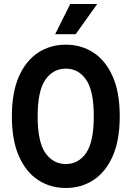

<svg xmlns="http://www.w3.org/2000/svg" viewBox="-20 -923 653 954"><path d="M39 -345Q39 -464 74 -543Q109 -622 169.5 -661.5Q230 -701 307 -701Q384 -701 444.5 -661.5Q505 -622 540 -543Q575 -464 575 -345Q575 -226 540 -147Q505 -68 444.5 -28.5Q384 11 307 11Q230 11 169.5 -28.5Q109 -68 74 -147Q39 -226 39 -345ZM167 -345Q167 -218 205.5 -163Q244 -108 307 -108Q370 -108 408 -163Q446 -218 446 -345Q446 -472 408 -527Q370 -582 307 -582Q244 -582 205.5 -527Q167 -472 167 -345ZM254 -753 329 -903H463L356 -753Z"/></svg>

Font: Radio Canada Condensed SemiBold
Style: Regular
Weight: 600
Width: 3
Designer: Charles Daoud, Etienne Aubert Bonn, Alexandre Saumier Demers, Jacques Le Bailly
Foundry: Radio-Canada
Version: Version 2.104; ttfautohint (v1.8.4.7-5d5b);gftools[0.9.28.de